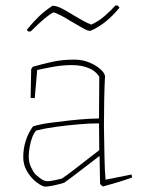

<svg xmlns="http://www.w3.org/2000/svg" viewBox="-20 -676 519 702"><path d="M215 -8Q192 -1 172 3Q152 7 141 6Q124 0 106.5 -15.5Q89 -31 77 -53Q65 -75 65 -101Q65 -133 74.5 -162.5Q84 -192 101 -214Q127 -222 164 -227Q201 -232 238.5 -236Q276 -240 304.5 -241.5Q333 -243 342 -243L343 -395Q331 -416 304.5 -427Q278 -438 243 -438Q210 -438 176 -432Q142 -426 116 -420L107 -317L92 -318L94 -423L100 -432Q132 -441 169 -449.5Q206 -458 252 -458Q281 -458 305.5 -448Q330 -438 346 -424Q362 -410 364 -398Q362 -361 361 -312.5Q360 -264 360 -214Q361 -155 362 -101.5Q363 -48 366 -19L461 -38L463 -27Q438 -18 410 -9.5Q382 -1 356 6L346 -3L344 -104V-106Q310 -80 273 -51.5Q236 -23 215 -8ZM110 -38Q127 -23 137.5 -17.5Q148 -12 163 -14Q178 -16 206 -23Q223 -34 248 -53.5Q273 -73 299 -93Q325 -113 343 -127L342 -225Q309 -225 268 -221.5Q227 -218 186 -212.5Q145 -207 113 -199Q105 -192 98.5 -175.5Q92 -159 88.5 -139Q85 -119 85 -103Q85 -82 94 -63.5Q103 -45 110 -38ZM83 -561 78 -567Q101 -595 122 -615.5Q143 -636 172 -655Q187 -655 208 -644Q229 -633 251 -619Q268 -609 284 -600Q300 -591 314 -586Q342 -599 365.5 -620Q389 -641 402 -656H410L417 -648Q367 -587 310 -563Q300 -563 280.5 -574.5Q261 -586 238 -599Q221 -610 204.5 -618.5Q188 -627 176 -631Q165 -626 149.5 -613.5Q134 -601 118.5 -586.5Q103 -572 92 -561Z"/></svg>

Font: Labrada Thin
Style: Regular
Weight: 100
Designer: Mercedes Jáuregui
Foundry: Omnibus-Type Team
Version: Version 1.000; ttfautohint (v1.8.4.7-5d5b)